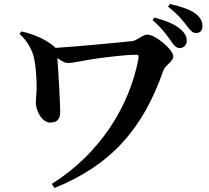

<svg xmlns="http://www.w3.org/2000/svg" viewBox="-20 -864 1040 954"><path d="M872 -625C893 -625 908 -641 908 -661C908 -681 900 -698 879 -717C848 -745 802 -762 747 -777L738 -764C784 -725 808 -690 827 -664C842 -640 856 -625 872 -625ZM954 -700C975 -700 986 -713 986 -735C986 -757 977 -776 952 -796C925 -816 880 -832 824 -844L815 -831C866 -791 887 -763 905 -740C924 -715 935 -700 954 -700ZM230 -255C273 -255 280 -283 279 -315C278 -369 270 -514 265 -576C286 -560 301 -551 320 -551C346 -551 404 -566 466 -574C527 -582 609 -592 655 -592C668 -592 670 -589 668 -573C624 -336 476 -100 237 50L251 70C533 -44 692 -226 792 -515C802 -541 841 -558 841 -584C841 -616 754 -692 711 -692C690 -692 660 -663 639 -660C576 -653 354 -632 255 -626C254 -629 252 -631 249 -633C205 -670 150 -693 87 -708L77 -696C117 -659 141 -614 149 -575C159 -532 161 -476 162 -440C163 -406 158 -377 158 -354C158 -319 185 -255 230 -255Z"/></svg>

Font: Source Han Serif CN
Style: Bold
Weight: 700
Designer: Ryoko NISHIZUKA 西塚涼子 (kana & ideographs); Frank Grießhammer (Latin, Greek & Cyrillic); Wenlong ZHANG 张文龙 (bopomofo); San
Foundry: Adobe
Version: Version 2.003;hotconv 1.1.1;makeotfexe 2.6.0